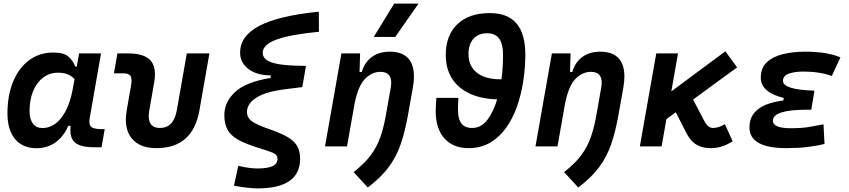

<svg xmlns="http://www.w3.org/2000/svg" viewBox="-20 -815 4728 1069"><path d="M407.2 -444.3 420.4 -517.6H542.5L479 -154.8Q477.5 -145.5 477.5 -138.2Q477.5 -119.6 486.8 -109.9Q499.5 -96.2 543.9 -96.2H563L545.4 4.9H504.9Q426.3 4.9 396.5 -22.5Q371.6 -44.4 371.6 -91.8Q371.6 -102.5 373 -114.7H360.4Q334.5 -54.7 288.8 -22.2Q243.2 10.3 184.1 10.3Q106.4 10.3 64 -40.5Q21.5 -91.3 21.5 -184.1Q21.5 -285.6 53.5 -361.8Q85.4 -438 142.8 -480.2Q200.2 -522.5 276.9 -522.5Q334.5 -522.5 359.9 -500.7Q385.3 -479 399.4 -444.3ZM302.7 -410.2Q255.4 -410.2 219.7 -382.8Q184.1 -355.5 164.3 -307.4Q144.5 -259.3 144.5 -196.3Q144.5 -151.4 163.3 -126.7Q182.1 -102.1 215.8 -102.1Q277.3 -102.1 322.5 -160.6Q367.7 -219.2 386.2 -325.7L395 -374.5Q381.8 -389.2 360.4 -399.7Q338.9 -410.2 302.7 -410.2Z M851.1 9.8Q755.9 9.8 712.4 -45.9Q680.7 -85.9 680.7 -148.4Q680.7 -172.4 685.5 -200.2L709.5 -338.4Q712.4 -354.5 712.4 -366.2Q712.4 -382.8 707 -391.6Q697.3 -406.7 667 -406.7H614.3L633.8 -517.6H694.8Q782.7 -517.6 818.4 -478Q842.8 -450.2 842.8 -401.4Q842.8 -380.4 838.4 -355.5L811.5 -202.6Q808.1 -184.1 808.1 -168.9Q808.1 -102.5 870.6 -102.5Q947.3 -102.5 964.8 -202.6L1020 -517.6H1146L1090.3 -200.2Q1053.2 9.8 851.1 9.8Z M1413.6 233.9Q1366.2 233.9 1282.7 219.2L1306.6 108.4Q1341.3 116.2 1366.2 119.6Q1391.1 123 1413.6 123Q1466.3 123 1495.6 110.8Q1524.9 98.6 1524.9 68.8Q1524.9 45.9 1497.6 34.9Q1470.2 23.9 1423.3 9.8Q1350.1 -12.7 1307.6 -36.1Q1265.1 -59.6 1247.1 -92.3Q1229 -125 1229 -174.3Q1229 -246.6 1288.6 -302.5Q1348.1 -358.4 1487.3 -381.3V-395.5Q1410.6 -395.5 1363.8 -430.4Q1316.9 -465.3 1316.9 -522Q1316.9 -615.2 1424.3 -671.4Q1531.7 -727.5 1754.9 -750L1755.9 -638.2Q1595.2 -622.6 1519 -594.5Q1442.9 -566.4 1442.9 -521.5Q1442.9 -491.2 1474.1 -475.3Q1505.4 -459.5 1559.8 -453.9Q1614.3 -448.2 1683.6 -448.2L1663.1 -330.1L1558.1 -316.9Q1482.9 -307.1 1438.2 -287.4Q1393.6 -267.6 1374.3 -242.9Q1355 -218.3 1355 -192.4Q1355 -160.6 1380.9 -140.9Q1406.7 -121.1 1474.6 -97.7Q1532.7 -77.6 1572 -57.1Q1611.3 -36.6 1631.1 -7.3Q1650.9 22 1650.9 68.8Q1650.9 233.9 1413.6 233.9Z M1789.6 0 1880.9 -517.6H1984.9L1981.9 -414.1H1994.1Q2010.3 -468.3 2050.5 -497.8Q2090.8 -527.3 2149.9 -527.3Q2231 -527.3 2263.7 -476.1Q2284.7 -442.9 2284.7 -389.6Q2284.7 -360.4 2278.3 -325.2L2251.5 -174.3Q2234.9 -81.5 2210.7 -11.5Q2186.5 58.6 2143.6 116.2Q2100.6 173.8 2027.8 229L1948.7 143.1Q2009.3 96.2 2043.9 49.6Q2078.6 2.9 2097.4 -50.8Q2116.2 -104.5 2128.4 -173.3L2155.3 -325.2Q2158.2 -341.3 2158.2 -354.5Q2158.2 -415 2098.1 -415Q2050.8 -415 2012.5 -376.2Q1974.1 -337.4 1954.1 -237.8L1912.1 0ZM2061 -609.4 2174.8 -794.9H2310.1L2180.7 -609.4Z M2589.4 9.8Q2502.4 9.8 2454.1 -44.7Q2405.8 -99.1 2405.8 -196.3Q2405.8 -214.4 2407 -232.7Q2408.2 -251 2409.7 -270H2532.2Q2531.2 -254.4 2530.5 -238Q2529.8 -221.7 2529.8 -206.1Q2529.8 -152.3 2549.1 -127.4Q2568.4 -102.5 2608.9 -102.5Q2659.2 -102.5 2693.6 -147.9Q2728 -193.4 2748 -261.7Q2613.3 -265.6 2537.6 -330.6Q2461.9 -395.5 2461.9 -508.8Q2461.9 -619.1 2526.9 -680.7Q2591.8 -742.2 2707.5 -742.2Q2904.8 -742.2 2904.8 -511.7Q2904.8 -437.5 2893.3 -362.8Q2881.8 -288.1 2858.2 -221.2Q2834.5 -154.3 2797.1 -102.3Q2759.8 -50.3 2708 -20.3Q2656.2 9.8 2589.4 9.8ZM2772 -373.5Q2776.4 -406.7 2778.6 -440.2Q2780.8 -473.6 2780.8 -505.9Q2780.8 -570.8 2759 -600.3Q2737.3 -629.9 2691.9 -629.9Q2643.6 -629.9 2616 -599.1Q2588.4 -568.4 2588.4 -513.7Q2588.4 -447.3 2635 -410.4Q2681.6 -373.5 2765.1 -373.5Z M2961.4 0 3052.7 -517.6H3156.7L3153.8 -414.1H3166Q3182.1 -468.3 3222.4 -497.8Q3262.7 -527.3 3321.8 -527.3Q3402.8 -527.3 3435.5 -476.1Q3456.5 -442.9 3456.5 -389.6Q3456.5 -360.4 3450.2 -325.2L3423.3 -174.3Q3406.7 -81.5 3382.6 -11.5Q3358.4 58.6 3315.4 116.2Q3272.5 173.8 3199.7 229L3120.6 143.1Q3181.2 96.2 3215.8 49.6Q3250.5 2.9 3269.3 -50.8Q3288.1 -104.5 3300.3 -173.3L3327.1 -325.2Q3330.1 -341.3 3330.1 -354.5Q3330.1 -415 3270 -415Q3222.7 -415 3184.3 -376.2Q3146 -337.4 3126 -237.8L3084 0Z M3542.5 0 3633.8 -517.6H3754.9L3717.8 -306.2L4018.6 -529.3L4084 -439.9L3838.9 -260.7L3901.9 -140.6Q3921.9 -102.5 3949.7 -102.5Q3981 -102.5 4016.1 -123.5L4059.1 -28.3Q4026.4 -7.8 3997.8 1Q3969.2 9.8 3935.5 9.8Q3890.6 9.8 3857.4 -9.8Q3824.2 -29.3 3799.8 -77.6L3742.7 -189.9L3690.4 -151.9L3663.6 0Z M4359.9 9.8Q4152.8 9.8 4152.8 -105Q4152.8 -153.3 4177.7 -184.3Q4202.6 -215.3 4245.1 -232.2Q4287.6 -249 4341.3 -255.4L4343.8 -269.5Q4215.8 -300.8 4215.8 -382.8Q4215.8 -437.5 4250 -469Q4284.2 -500.5 4340.3 -513.9Q4396.5 -527.3 4462.4 -527.3Q4585 -527.3 4659.2 -495.6L4611.3 -392.1Q4543 -416.5 4453.6 -416.5Q4403.8 -416.5 4371.6 -404.8Q4339.4 -393.1 4339.4 -364.7Q4339.4 -340.8 4382.1 -326.9Q4424.8 -313 4514.6 -310.1L4497.1 -204.1H4471.7Q4283.2 -204.1 4283.2 -142.6Q4283.2 -101.1 4383.3 -101.1Q4445.8 -101.1 4488.3 -108.6Q4530.8 -116.2 4564.9 -123L4570.8 -13.7Q4529.3 -2.9 4475.8 3.4Q4422.4 9.8 4359.9 9.8Z"/></svg>

Font: CaskaydiaCove NFP SemiBold
Style: Italic
Weight: 600
Italic angle: -10°
Designer: Aaron Bell
Foundry: Saja Typeworks
Version: Version 2111.001; VTT 6.35;Nerd Fonts 3.1.1